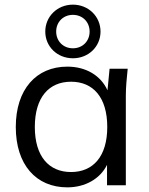

<svg xmlns="http://www.w3.org/2000/svg" viewBox="-20 -798 640 827"><path d="M270 9C346 9 411 -27 441 -88V0H522V-386C522 -423 526 -463 530 -502H452L443 -409C414 -473 350 -511 270 -511C136 -511 48 -413 48 -251C48 -89 135 9 270 9ZM286 -57C191 -57 130 -124 130 -251C130 -379 191 -446 286 -446C381 -446 442 -379 442 -251C442 -124 381 -57 286 -57ZM294 -547C361 -547 413 -597 413 -662C413 -727 361 -778 294 -778C227 -778 175 -727 175 -662C175 -597 227 -547 294 -547ZM294 -590C252 -590 222 -621 222 -662C222 -703 252 -734 294 -734C336 -734 366 -703 366 -662C366 -621 336 -590 294 -590Z"/></svg>

Font: Poppy and Pepper
Style: Regular
Weight: 400
Designer: Thy Ha
Foundry: Thy Ha
Version: Version 0.001;Glyphs 3.2 (3227)